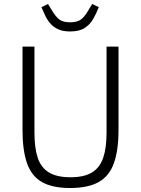

<svg xmlns="http://www.w3.org/2000/svg" viewBox="-20 -932 708 964"><path d="M93 -698H153V-267Q153 -189 169.5 -139.5Q186 -90 226 -66Q266 -42 334 -42Q402 -42 441.5 -66Q481 -90 498 -139.5Q515 -189 515 -267V-698H575V-280Q575 -178 552 -113Q529 -48 475.5 -18Q422 12 332 12Q243 12 190.5 -18Q138 -48 115.5 -113Q93 -178 93 -280ZM332 -774Q298 -774 274.5 -784Q251 -794 235 -811.5Q219 -829 208.5 -850.5Q198 -872 188 -896L221 -912L240 -881Q259 -849 277.5 -834.5Q296 -820 332 -820Q368 -820 387 -834.5Q406 -849 424 -881L443 -912L476 -896Q464 -865 448 -837Q432 -809 405 -791.5Q378 -774 332 -774Z"/></svg>

Font: IBM Plex Sans Light
Style: Regular
Weight: 300
Designer: Mike Abbink, Paul van der Laan, Pieter van Rosmalen
Foundry: Bold Monday
Version: Version 3.201